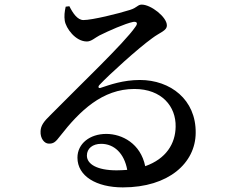

<svg xmlns="http://www.w3.org/2000/svg" viewBox="-20 -775 1040 833"><path d="M342 -688C316 -688 296 -718 281 -748L265 -746C260 -724 258 -705 261 -685C266 -653 307 -595 357 -595C376 -595 392 -611 411 -621C451 -641 523 -673 558 -680C572 -682 581 -676 567 -658C520 -589 322 -401 199 -276C170 -248 157 -230 156 -206C154 -174 173 -152 191 -152C211 -151 221 -158 241 -185C326 -294 424 -389 563 -389C682 -389 744 -313 742 -225C741 -152 701 -86 610 -54C590 -152 510 -194 441 -194C370 -194 316 -152 316 -91C316 -11 398 38 513 38C712 38 828 -68 829 -198C831 -343 719 -428 587 -428C514 -428 456 -407 417 -394C408 -390 403 -398 412 -407C453 -451 580 -566 640 -609C674 -635 704 -641 704 -665C704 -701 635 -755 595 -755C577 -755 576 -742 544 -732C494 -716 380 -688 342 -688ZM532 -38C517 -37 502 -36 486 -36C401 -36 357 -63 357 -100C357 -131 382 -151 419 -151C475 -151 519 -110 532 -38Z"/></svg>

Font: Noto Serif SC SemiBold
Style: Regular
Weight: 600
Designer: Ryoko NISHIZUKA 西塚涼子 (kana & ideographs); Frank Grießhammer (Latin, Greek & Cyrillic); Wenlong ZHANG 张文龙 (bopomofo); San
Foundry: Adobe
Version: Version 2.001;hotconv 1.1.0;makeotfexe 2.6.0